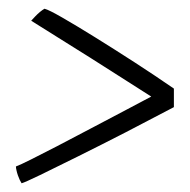

<svg xmlns="http://www.w3.org/2000/svg" viewBox="-20 -559 435 440"><path d="M51.5 -511.5Q55.5 -516 60.8 -521.5Q66 -527 71.8 -531.8Q77.5 -536.5 82 -539Q92 -536.5 123.2 -518.5Q154.5 -500.5 198 -473.5Q241.5 -446.5 289 -415.8Q336.5 -385 378.5 -356V-313.5Q326.5 -286 268.8 -256.2Q211 -226.5 159.2 -200.8Q107.5 -175 72.2 -158Q37 -141 29.5 -139Q27.5 -142 25.2 -146.8Q23 -151.5 21 -157.2Q19 -163 17.8 -168.5Q16.5 -174 16.5 -177.5Q26 -181 51 -193.5Q76 -206 111.2 -224.2Q146.5 -242.5 187 -264Q227.5 -285.5 269 -307.2Q310.5 -329 347 -348.5L341 -328.5Q312 -347 272 -372.5Q232 -398 189.8 -424.8Q147.5 -451.5 110.5 -474.5Q73.5 -497.5 51.5 -511.5Z"/></svg>

Font: Grandstander Thin ExtraLight
Style: Regular
Weight: 250
Version: Version 1.200